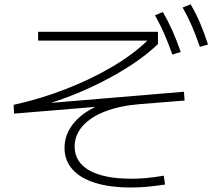

<svg xmlns="http://www.w3.org/2000/svg" viewBox="-20 -838 978 873"><path d="M273.4 -166Q273.4 -223.6 310.1 -271.7Q346.7 -319.8 414.1 -352.1L43.9 -321.3L42 -361.3Q161.1 -387.2 277.6 -432.4Q394 -477.5 490.7 -534.7Q587.4 -591.8 649.9 -653.3H153.3V-693.4H698.2V-637.7Q618.2 -560.5 486.8 -488.5Q355.5 -416.5 211.4 -370.1L816.4 -420.9L819.3 -380.9L613.3 -364.3Q522.9 -356.9 456.5 -330.8Q390.1 -304.7 354.7 -263.9Q319.3 -223.1 319.3 -171.9Q319.3 -101.6 385.7 -63.5Q452.1 -25.4 577.1 -25.4Q612.3 -25.4 646.5 -28.6Q680.7 -31.7 724.6 -39.1L730.5 1Q684.6 7.8 648.7 11.2Q612.8 14.6 576.2 14.6Q481 14.6 412.8 -6.6Q344.7 -27.8 309.1 -68.4Q273.4 -108.9 273.4 -166ZM684.6 -768.6 720.7 -783.2Q745.1 -740.7 764.4 -697.3Q783.7 -653.8 801.8 -601.6L763.7 -589.8Q744.6 -644 726.1 -686Q707.5 -728 684.6 -768.6ZM810.5 -803.7 846.7 -818.4Q870.6 -777.8 889.4 -733.9Q908.2 -689.9 925.8 -635.7L888.7 -625Q870.1 -679.2 851.6 -721.7Q833 -764.2 810.5 -803.7Z"/></svg>

Font: Pretendard JP ExtraLight
Style: Regular
Weight: 200
Designer: Base glyphs from Inter by Rasmus Andersson; Hangeul glyphs from Noto Sans CJK(Source Han Sans) by Jang Soo-young and Kan
Foundry: Kil Hyung-jin
Version: Version 1.309